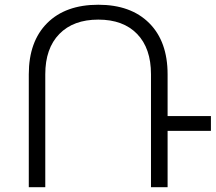

<svg xmlns="http://www.w3.org/2000/svg" viewBox="-20 -781 900 801"><path d="M859.9 -296.9V-234.9H679.2V0H609.9V-471.2Q609.9 -579.6 552 -639.4Q494.1 -699.2 390.1 -699.2Q286.1 -699.2 227.5 -639.2Q168.9 -579.1 168.9 -471.2V0H100.1V-471.2Q100.1 -607.9 176.8 -684.6Q253.4 -761.2 390.1 -761.2Q525.9 -761.2 602.5 -684.6Q679.2 -607.9 679.2 -471.2V-296.9Z"/></svg>

Font: Montserrat arm Light
Style: Regular
Weight: 300
Designer: Julieta Ulanovsky
Foundry: Julieta Ulanovsky
Version: Version 6.000;PS 006.000;hotconv 1.0.88;makeotf.lib2.5.64775